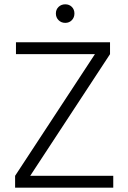

<svg xmlns="http://www.w3.org/2000/svg" viewBox="-20 -870 595 890"><path d="M282.5 -850Q301 -850 313 -838Q325 -826 325 -807.5Q325 -789 313 -776.5Q301 -764 282.5 -764Q264 -764 251.5 -776.5Q239 -789 239 -807.5Q239 -826 251.5 -838Q264 -850 282.5 -850ZM505 0H50V-55L420 -619H54V-674H490V-619L120 -55H505Z"/></svg>

Font: Hind Jalandhar Light
Style: Regular
Weight: 300
Designer: Namrata Goyal
Foundry: Indian Type Foundry
Version: Version 0.702;PS 1.0;hotconv 1.0.81;makeotf.lib2.5.63406